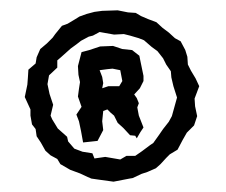

<svg xmlns="http://www.w3.org/2000/svg" viewBox="-20 -735 437 372"><path d="M200 -383 171 -387 157 -389 150 -392 135 -399 116 -406 97 -417 91 -427 78 -434 68 -443 59 -459 51 -471 49 -485 42 -494 39 -511V-523L28 -547L33 -571L34 -584L35 -600L49 -612L51 -624L58 -640L71 -651L82 -662L87 -669L100 -685L111 -689L126 -698L134 -703L148 -708L163 -712L178 -714L208 -715L228 -711L243 -710L253 -704L267 -698L283 -692L295 -681L307 -672L319 -661L330 -655L339 -638L343 -625L344 -610L350 -598L359 -583L366 -568L357 -544L358 -529L362 -510L356 -492L342 -478L334 -464L324 -445L309 -436L302 -429L291 -417L282 -409L266 -402L254 -398L237 -390L231 -389ZM213 -426 225 -433H242L255 -442L271 -454L277 -458L287 -472L296 -485L307 -499L313 -510L318 -528L323 -546L316 -568L312 -585L311 -597L302 -610L296 -622L285 -636L274 -644L259 -657L249 -661L232 -666L220 -669L201 -668L173 -673L160 -666L152 -664L137 -656L128 -649L117 -641L98 -624L91 -618V-604L75 -589L72 -572L76 -553L83 -532L78 -511L81 -504L92 -486L110 -470L112 -461L124 -447L140 -441L159 -438L163 -428L184 -431ZM141 -459 137 -481 133 -500 128 -513 138 -528 131 -548 133 -563 135 -576 132 -590 131 -607 138 -634 153 -638 174 -645 199 -646 217 -640 236 -638 250 -627 252 -617 258 -588V-578L251 -564L240 -552L245 -545L249 -535L246 -527L249 -511L258 -488L252 -479L245 -467L242 -472L232 -473L219 -487L208 -497L201 -511L194 -517L188 -523L180 -520L178 -500L180 -483L169 -462ZM178 -564 190 -568H211L217 -578L213 -599L198 -602L188 -601L173 -599L178 -586L180 -574Z"/></svg>

Font: Winky Rough SemiBold
Style: Regular
Weight: 600
Designer: Simon Atzbach
Foundry: typofactur
Version: Version 1.206; ttfautohint (v1.8.4.7-5d5b)